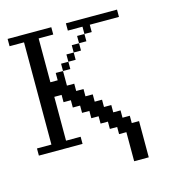

<svg xmlns="http://www.w3.org/2000/svg" viewBox="-81 -457 552 620"><g transform="rotate(-15 195.0 -146.5)"><path d="M146 -243.7V-268.1H170.4V-243.7ZM170.4 -268.1V-292.5H194.8V-268.1ZM194.8 -292.5V-316.9H219.2V-292.5ZM219.2 -316.9V-341.3H243.7V-316.9ZM292.5 97.2V0H268.1V-23.9H243.7V-48.3H219.2V-72.8H194.8V-97.2H170.4V-121.6H146V-146H121.6V-170.4H97.2V-23.9H146V0H0V-23.9H48.3V-365.7H0V-390.1H146V-365.7H97.2V-219.2H121.6V-243.7H146V-194.8H170.4V-170.4H194.8V-146H219.2V-121.6H243.7V-97.2H268.1V-72.8H292.5V-48.3H316.9V-23.9H341.3V97.2ZM243.7 -341.3V-365.7H194.8V-390.1H365.7V-365.7H268.1V-341.3Z"/></g></svg>

Font: FS Mondwest Regular
Style: Regular
Weight: 400
Designer: NZWStudios2024
Foundry: https://fontstruct.com
Version: Version 1.0